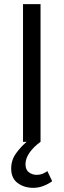

<svg xmlns="http://www.w3.org/2000/svg" viewBox="-20 -676 303 915"><path d="M138.9 219.2Q95.2 219.2 64.2 196.3Q33.3 173.4 33.3 127.3Q33.3 86.7 56.6 54.6Q79.9 22.6 106.9 0H89.7V-656.3H173.2V0Q141.6 22.5 121.6 50.4Q101.5 78.3 101.5 106.9Q101.5 133.1 117.8 145.2Q134 157.3 154.9 157.3Q170.1 157.3 182.5 152.3Q195 147.3 205.8 139.5L228.6 187.5Q212.9 199.7 188.7 209.4Q164.5 219.2 138.9 219.2Z"/></svg>

Font: Source Sans 3 Variable
Style: Regular
Weight: 200
Designer: Paul D. Hunt
Foundry: Adobe Systems Incorporated
Version: Version 3.026